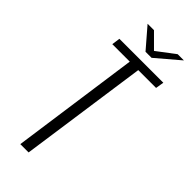

<svg xmlns="http://www.w3.org/2000/svg" viewBox="-235 -750 785 785"><g transform="rotate(45 157.0 -358.0)"><path d="M78 0 156 -555H55L60 -591H314L308 -555H205L126 0ZM173 -629 98 -716H135L195 -656L273 -715H309L208 -629Z"/></g></svg>

Font: Alumni Sans Light
Style: Italic
Weight: 300
Italic angle: -8°
Version: Version 1.016